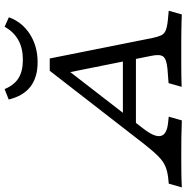

<svg xmlns="http://www.w3.org/2000/svg" viewBox="-66 -798 806 830"><g transform="rotate(-90 337.0 -383.0)"><path d="M197.6 -168.5Q158.9 -119.4 164.1 -92.3Q169.4 -65.3 218.5 -59.7L247.6 -56.5L231.5 0Q195.2 -1.6 155.6 -2Q116.1 -2.4 75.8 -2.4Q41.1 -2.4 6.5 -2Q-28.2 -1.6 -58.1 0L-41.9 -56.5L-17.7 -58.9Q11.3 -62.1 32.7 -71Q54 -79.8 75.8 -101.2Q97.6 -122.6 127.4 -160.5L446 -571H499.2L587.9 -126.6Q592.7 -104 598.8 -90.3Q604.8 -76.6 619.4 -70.2Q633.9 -63.7 663.7 -60.5L705.6 -56.5L689.5 0Q678.2 -0.8 658.5 -1.2Q638.7 -1.6 616.9 -2Q595.2 -2.4 575.8 -2.4H572.6Q550.8 -2.4 525.8 -2.4Q500.8 -2.4 475 -2.4Q449.2 -2.4 424.2 -2Q399.2 -1.6 376.6 -0.8L392.7 -57.3L454.8 -62.1Q496.8 -66.1 507.7 -80.6Q518.5 -95.2 510.5 -132.3L436.3 -502.4L460.5 -508.1ZM200 -198.4 242.7 -254.8H509.7L516.9 -198.4ZM483.1 -623.4Q417.7 -623.4 377.4 -654.4Q337.1 -685.5 321.8 -748.4L366.9 -766.1Q383.9 -725 414.1 -706Q444.4 -687.1 493.5 -687.1Q543.5 -687.1 579 -706.9Q614.5 -726.6 636.3 -766.1L677.4 -747.6Q656.5 -690.3 604.4 -656.9Q552.4 -623.4 483.1 -623.4Z"/></g></svg>

Font: Playfair 5pt SemiExpanded Light
Style: Italic
Weight: 300
Width: 6
Italic angle: -15.6°
Designer: Claus Eggers Sørensen
Foundry: Claus Eggers Sørensen
Version: Version 2.203